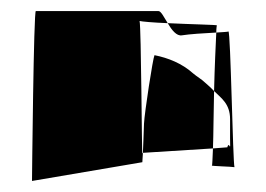

<svg xmlns="http://www.w3.org/2000/svg" viewBox="-20 -398 482 348"><path d="M38 -70 238 -104C238 -109 239 -116 239 -121L238 -120C237 -117 236 -348 233 -360C236 -359 258 -357 284 -356C277 -367 272 -378 267 -378H45C41 -382 38 -70 38 -70ZM239 -121 366 -129C367 -155 367 -195 368 -233L361 -240L352 -248C346 -254 337 -259 330 -265C310 -283 285 -293 260 -298C257 -292 242 -194 241 -174C240 -147 240 -142 239 -121ZM284 -356C291 -344 300 -332 310 -334C322 -336 351 -338 372 -339C372 -347 373 -352 373 -352C375 -353 325 -354 284 -356ZM364 -98C361 -97 401 -96 405 -95C402 -103 398 -342 394 -341C393 -340 384 -340 372 -339C371 -318 369 -276 368 -233C381 -220 397 -210 397 -182V-148C398 -116 396 -145 392 -131L366 -129C365 -110 365 -98 364 -98ZM405 -95Z"/></svg>

Font: FailCity
Style: Regular
Weight: 400
Version: Version 1